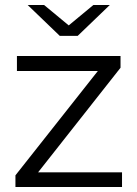

<svg xmlns="http://www.w3.org/2000/svg" viewBox="-20 -751 551 771"><path d="M42 0V-47L373 -466H48V-526H464V-479L133 -59H470V0ZM91 -731H157L256 -649L355 -731H421L292 -607H220Z"/></svg>

Font: Belfius21
Style: Regular
Weight: 400
Designer: Montserrat's base design by Julieta Ulanovsky, modified by Coast SPRL for Belfius Bank NV.
Foundry: Montserrat's base design by Julieta Ulanovsky, modified by Coast SPRL for Belfius Bank NV.
Version: Version 2.000;FEAKit 1.0